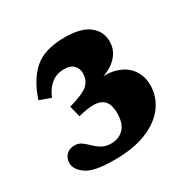

<svg xmlns="http://www.w3.org/2000/svg" viewBox="-102 -782 571 582"><g transform="rotate(-30 183.0 -491.0)"><path d="M140 -292Q69 -292 42.8 -310.8Q16.5 -329.5 16.5 -351.5Q16.5 -368.5 27.2 -379.8Q38 -391 57.5 -391Q70.5 -391 81 -383.2Q91.5 -375.5 101.5 -365.5Q111.5 -355.5 124.8 -347.8Q138 -340 156.5 -340Q183.5 -340 200.8 -357.5Q218 -375 218 -411.5Q218 -436 209 -449.8Q200 -463.5 181 -467Q162 -470.5 132 -464L114 -460L104.5 -499Q156.5 -513.5 172.5 -528.8Q188.5 -544 188.5 -568Q188.5 -584.5 177.5 -595.8Q166.5 -607 145 -607Q118 -607 99.2 -591.8Q80.5 -576.5 70 -550L30.5 -564Q51 -626 87.5 -657.8Q124 -689.5 194.5 -689.5Q252 -689.5 279.5 -667.5Q307 -645.5 307 -611Q307 -573.5 274.8 -548.2Q242.5 -523 190 -520.5L195 -523Q245.5 -534 279.5 -524Q313.5 -514 330.5 -490Q347.5 -466 347.5 -435Q347.5 -395.5 324.2 -363Q301 -330.5 254.8 -311.2Q208.5 -292 140 -292Z"/></g></svg>

Font: Newsreader 16pt 16pt ExtraBold
Style: Regular
Weight: 800
Version: Version 1.003